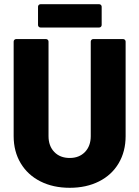

<svg xmlns="http://www.w3.org/2000/svg" viewBox="-20 -886 663 914"><path d="M312 8Q233 8 172.5 -22.5Q112 -53 78.5 -109Q45 -165 45 -238V-688Q45 -693 48.5 -696.5Q52 -700 57 -700H199Q204 -700 207.5 -696.5Q211 -693 211 -688V-238Q211 -191 238.5 -162.5Q266 -134 312 -134Q357 -134 384.5 -162.5Q412 -191 412 -238V-688Q412 -693 415.5 -696.5Q419 -700 424 -700H566Q571 -700 574.5 -696.5Q578 -693 578 -688V-238Q578 -165 545 -109Q512 -53 451.5 -22.5Q391 8 312 8ZM173 -755Q168 -755 164.5 -758.5Q161 -762 161 -767V-854Q161 -859 164.5 -862.5Q168 -866 173 -866H452Q457 -866 460.5 -862.5Q464 -859 464 -854V-767Q464 -762 460.5 -758.5Q457 -755 452 -755Z"/></svg>

Font: LinhAnh ExtBd
Style: Regular
Weight: 800
Designer: Jeremy Tribby
Foundry: Tribby Type
Version: Version 1.408